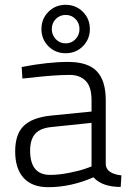

<svg xmlns="http://www.w3.org/2000/svg" viewBox="-20 -767 539 797"><path d="M419 -351V-83Q423 -46 484 -39L481 9Q404 9 368 -31Q274 10 180 10Q113 10 78 -28.5Q43 -67 43 -138.5Q43 -210 78.5 -244.5Q114 -279 190 -287L360 -304V-351Q360 -407 335.5 -431.5Q311 -456 270 -456Q206 -456 104 -444L73 -441L70 -489Q180 -510 262.5 -510Q345 -510 382 -471Q419 -432 419 -351ZM105 -142Q105 -41 188 -41Q224 -41 267 -49.5Q310 -58 335 -67L360 -76V-257L197 -240Q148 -236 126.5 -212Q105 -188 105 -142ZM252.5 -546Q210 -546 181 -575Q152 -604 152 -646.5Q152 -689 181 -718Q210 -747 252.5 -747Q295 -747 324 -718Q353 -689 353 -646.5Q353 -604 324 -575Q295 -546 252.5 -546ZM252.5 -705Q228 -705 211.5 -688Q195 -671 195 -646.5Q195 -622 211.5 -604.5Q228 -587 252.5 -587Q277 -587 293.5 -604.5Q310 -622 310 -646.5Q310 -671 293.5 -688Q277 -705 252.5 -705Z"/></svg>

Font: Titillium Web
Style: Light
Weight: 300
Version: Version 1.001;PS 57.000;hotconv 1.0.70;makeotf.lib2.5.55311